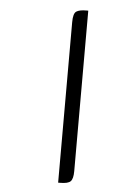

<svg xmlns="http://www.w3.org/2000/svg" viewBox="-56 -802 612 894"><g transform="rotate(5 250.0 -355.0)"><path d="M320 -760V-10Q320 26 308 38Q296 50 259 50H250V-700Q250 -741 264.5 -750.5Q279 -760 311 -760Z"/></g></svg>

Font: Warnes
Style: Regular
Weight: 400
Designer: Eduardo Rodriguez Tunni
Foundry: Eduardo Rodriguez Tunni
Version: Version 1.002; ttfautohint (v1.8.4.7-5d5b);gftools[0.9.23]